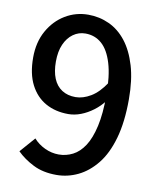

<svg xmlns="http://www.w3.org/2000/svg" viewBox="-85 -817 740 898"><g transform="rotate(10 285.0 -368.0)"><path d="M244 14Q180 14 133.5 -9.5Q87 -33 55 -65L118 -137Q140 -112 172 -97Q204 -82 238 -82Q273 -82 304.5 -98Q336 -114 359.5 -150Q383 -186 396.5 -246Q410 -306 410 -393Q410 -485 392 -544.5Q374 -604 341.5 -632.5Q309 -661 264 -661Q232 -661 206 -642.5Q180 -624 165 -590Q150 -556 150 -508Q150 -461 163.5 -428Q177 -395 204 -377.5Q231 -360 269 -360Q304 -360 341 -382Q378 -404 411 -454L416 -369Q395 -341 367 -320Q339 -299 309 -287.5Q279 -276 249 -276Q188 -276 141.5 -302Q95 -328 68.5 -379.5Q42 -431 42 -508Q42 -581 72.5 -635.5Q103 -690 153 -720Q203 -750 262 -750Q315 -750 361.5 -728.5Q408 -707 442.5 -663Q477 -619 497 -552Q517 -485 517 -393Q517 -285 495 -207.5Q473 -130 434 -81.5Q395 -33 346 -9.5Q297 14 244 14Z"/></g></svg>

Font: Noto Sans TC Thin Medium
Style: Regular
Weight: 500
Version: Version 2.004-H2;hotconv 1.0.118;makeotfexe 2.5.65603